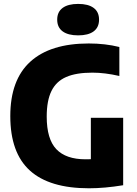

<svg xmlns="http://www.w3.org/2000/svg" viewBox="-20 -978 718 1007"><path d="M626 -360V-6.5Q529 9.5 446.5 9.5Q239.5 9.5 136.8 -83.5Q34 -176.5 34 -369Q34 -559 139 -654.5Q244 -750 445.5 -750Q532 -750 606 -731.5V-579.5Q529.5 -597 464.5 -597Q379.5 -597 327.2 -574.2Q275 -551.5 250 -501Q225 -450.5 225 -366.5Q225 -248.5 275.5 -195.5Q326 -142.5 429 -142.5Q447.5 -142.5 456.5 -143V-360ZM280 -875Q280 -915.5 308.5 -936.5Q337 -957.5 390 -957.5Q443 -957.5 471.2 -936.5Q499.5 -915.5 499.5 -875Q499.5 -834.5 471.2 -813.5Q443 -792.5 390 -792.5Q337 -792.5 308.5 -813.5Q280 -834.5 280 -875Z"/></svg>

Font: Encode Sans Semi Condensed ExBd
Style: Regular
Weight: 800
Width: 4
Designer: Multiple Designers
Foundry: Impallari Type
Version: Version 2.000